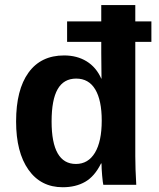

<svg xmlns="http://www.w3.org/2000/svg" viewBox="-20 -745 640 774"><path d="M590.3 -576.2H525.4V-115.2Q525.4 -66.4 529.3 0H396.5Q394.5 -7.3 391.8 -36.9Q389.2 -66.4 389.2 -85.9H387.2Q361.3 -33.7 323.2 -12Q285.2 9.8 232.9 9.8Q144.5 9.8 94.7 -60.8Q44.9 -131.3 44.9 -255.4Q44.9 -383.3 95 -452.4Q145 -521.5 238.3 -521.5Q290.5 -521.5 329.1 -497.8Q367.7 -474.1 388.2 -428.2H389.2L388.2 -530.8V-576.2H250.5V-658.7H388.2V-724.6H525.4V-658.7H590.3ZM390.1 -258.8Q390.1 -340.8 364 -384.5Q337.9 -428.2 287.1 -428.2Q236.8 -428.2 212.4 -385.5Q188 -342.8 188 -255.4Q188 -84 286.1 -84Q335.4 -84 362.8 -129.4Q390.1 -174.8 390.1 -258.8Z"/></svg>

Font: Cousine
Style: Bold
Weight: 700
Monospace: yes
Designer: Steve Matteson
Foundry: Ascender Corporation
Version: Version 1.20